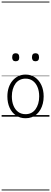

<svg xmlns="http://www.w3.org/2000/svg" viewBox="-20 -1438 629 2366"><path d="M295 19Q227 19 176.5 -15.5Q126 -50 98.5 -110.5Q71 -171 71 -250Q71 -310 87.5 -359Q104 -408 134.5 -444Q165 -480 205.5 -499.5Q246 -519 295 -519Q361 -519 411 -485Q461 -451 489.5 -390Q518 -329 518 -250Q518 -202 507.5 -161Q497 -120 478 -87Q459 -54 432 -30Q405 -6 370.5 6.5Q336 19 295 19ZM295 -31Q334 -31 365 -46.5Q396 -62 417.5 -91.5Q439 -121 451 -161.5Q463 -202 463 -250Q463 -315 442.5 -364.5Q422 -414 384.5 -441.5Q347 -469 295 -469Q256 -469 224.5 -453.5Q193 -438 171.5 -409Q150 -380 138 -339.5Q126 -299 126 -250Q126 -185 146.5 -135.5Q167 -86 204.5 -58.5Q242 -31 295 -31ZM173 -683Q151 -683 140.5 -695.5Q130 -708 130 -732Q130 -757 141 -769.5Q152 -782 173 -782Q195 -782 206 -769.5Q217 -757 217 -732Q218 -707 206.5 -695Q195 -683 173 -683ZM417 -683Q395 -683 384.5 -695.5Q374 -708 374 -732Q374 -757 384.5 -769.5Q395 -782 417 -782Q439 -782 450 -769.5Q461 -757 461 -732Q461 -707 450 -695Q439 -683 417 -683ZM0 898H589V908H0ZM0 -20H589V0H0ZM0 -505H589V-500H0ZM0 -1418H589V-1408H0Z"/></svg>

Font: Playwrite FR Trad Guides
Style: Regular
Weight: 400
Designer: Veronika Burian, José Scaglione
Foundry: TypeTogether
Version: Version 1.003